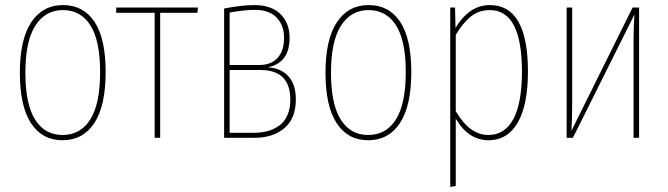

<svg xmlns="http://www.w3.org/2000/svg" viewBox="-20 -549 2663 765"><path d="M231 -528.8Q312 -528.8 356.4 -462.4Q400.9 -396 400.9 -262.2Q400.9 -127 355.7 -58.6Q310.5 9.8 229 9.8Q147.9 9.8 103.5 -58.3Q59.1 -126.5 59.1 -258.8Q59.1 -392.6 104.7 -460.7Q150.4 -528.8 231 -528.8ZM231 -508.8Q160.6 -508.8 120.8 -446.8Q81.1 -384.8 81.1 -258.8Q81.1 -134.8 119.6 -73Q158.2 -11.2 229 -11.2Q300.8 -11.2 339.8 -73.2Q378.9 -135.3 378.9 -262.2Q378.9 -386.7 340.3 -447.8Q301.8 -508.8 231 -508.8Z M769 -519 766.1 -498H618.2V0H596.2V-498H442.9V-519Z M1046.9 -280.8Q1099.1 -277.8 1128.9 -245.4Q1158.7 -212.9 1158.7 -152.8Q1158.7 -77.1 1113.3 -38.6Q1067.9 0 994.6 0H873V-515.1Q943.4 -528.8 993.7 -528.8Q1061 -528.8 1097.4 -492.9Q1133.8 -457 1133.8 -397.9Q1133.8 -298.3 1046.9 -280.8ZM994.6 -509.8Q956.1 -509.8 895 -499V-290H1012.7Q1060.5 -290 1086.2 -318.4Q1111.8 -346.7 1111.8 -397.9Q1111.8 -448.2 1082.3 -479Q1052.7 -509.8 994.6 -509.8ZM992.7 -20Q1022.9 -20 1047.9 -27.1Q1072.8 -34.2 1093.3 -49.1Q1113.8 -64 1125.2 -90.1Q1136.7 -116.2 1136.7 -151.9Q1136.7 -270 1018.1 -270H895V-20Z M1448.7 -528.8Q1529.8 -528.8 1574.2 -462.4Q1618.7 -396 1618.7 -262.2Q1618.7 -127 1573.5 -58.6Q1528.3 9.8 1446.8 9.8Q1365.7 9.8 1321.3 -58.3Q1276.9 -126.5 1276.9 -258.8Q1276.9 -392.6 1322.5 -460.7Q1368.2 -528.8 1448.7 -528.8ZM1448.7 -508.8Q1378.4 -508.8 1338.6 -446.8Q1298.8 -384.8 1298.8 -258.8Q1298.8 -134.8 1337.4 -73Q1376 -11.2 1446.8 -11.2Q1518.6 -11.2 1557.6 -73.2Q1596.7 -135.3 1596.7 -262.2Q1596.7 -386.7 1558.1 -447.8Q1519.5 -508.8 1448.7 -508.8Z M1931.6 -528.8Q2083.5 -528.8 2083.5 -264.2Q2083.5 -130.4 2042.7 -60.3Q2002 9.8 1926.8 9.8Q1846.7 9.8 1795.9 -76.2V191.9L1773.9 195.8V-519H1793L1794.9 -438Q1850.1 -528.8 1931.6 -528.8ZM1925.8 -11.2Q1991.2 -11.2 2025.4 -74.7Q2059.6 -138.2 2059.6 -264.2Q2059.6 -508.8 1931.6 -508.8Q1888.7 -508.8 1856.7 -483.6Q1824.7 -458.5 1795.9 -410.2V-106Q1851.1 -11.2 1925.8 -11.2Z M2526.4 -519V0H2504.4V-394Q2504.4 -433.1 2507.8 -491.2L2262.7 0H2237.8V-519H2259.8V-146Q2259.8 -72.8 2256.8 -27.8L2500.5 -519Z"/></svg>

Font: Fira Sans Compressed Thin
Style: Regular
Weight: 100
Width: 1
Designer: Carrois Corporate & Edenspiekermann AG
Foundry: Carrois Corporate GbR & Edenspiekermann AG
Version: Version 4.203;PS 004.203;hotconv 1.0.88;makeotf.lib2.5.64775